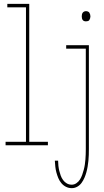

<svg xmlns="http://www.w3.org/2000/svg" viewBox="-20 -755 540 998"><path d="M9 0V-18H115V-717H18V-735H132V-18H229V0ZM427 -644Q422 -644 417.5 -645.5Q413 -647 410 -651Q407 -655 406 -660Q405 -665 405 -670Q405 -675 406 -680Q407 -685 410 -689Q413 -693 417.5 -695Q422 -697 427 -697Q432 -697 437 -695Q442 -693 444.5 -689Q447 -685 448.5 -680Q450 -675 450 -670Q450 -665 448.5 -660Q447 -655 444.5 -651Q442 -647 437 -645.5Q432 -644 427 -644ZM353 223Q337 223 323 216Q309 209 299 197Q289 185 283 170.5Q277 156 273 141Q269 126 267.5 111Q266 96 265 80H282Q282 93 283.5 106.5Q285 120 288 132.5Q291 145 295.5 157.5Q300 170 308 181Q316 192 327.5 198.5Q339 205 353 205Q366 205 377.5 197Q389 189 396 177.5Q403 166 407.5 153Q412 140 415.5 127Q419 114 421 100.5Q423 87 424 74Q425 61 425.5 47.5Q426 34 426 20V-502H324V-520H442V20Q442 35 441.5 50.5Q441 66 439.5 81Q438 96 435.5 111Q433 126 429 140.5Q425 155 419 169Q413 183 404 195.5Q395 208 381.5 215.5Q368 223 353 223Z"/></svg>

Font: Iosevka Term Curly Thin
Style: Regular
Weight: 100
Designer: Belleve Invis
Foundry: Belleve Invis
Version: Version 32.3.0